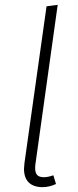

<svg xmlns="http://www.w3.org/2000/svg" viewBox="-20 -761 320 792"><path d="M126 -83Q125 -77 125 -67Q125 -48 133.5 -39Q142 -30 161 -30Q178 -30 200 -38L211 -2Q183 11 155 11Q119 11 99 -8Q79 -27 79 -65Q79 -71 81 -89L172 -735L218 -741Z"/></svg>

Font: Fira Sans ExtraLight
Style: Italic
Weight: 275
Italic angle: -8°
Designer: Carrois Corporate & Edenspiekermann AG
Foundry: Carrois Corporate GbR & Edenspiekermann AG
Version: Version 4.203